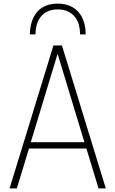

<svg xmlns="http://www.w3.org/2000/svg" viewBox="-20 -1040 637 1060"><path d="M564 0H524L457 -220H140L73 0H33L275 -789H322ZM446 -255 298 -743 150 -255ZM453 -850H422Q422 -877 415.5 -902Q409 -927 394 -946Q379 -965 355.5 -976.5Q332 -988 299 -988Q267 -988 244 -977.5Q221 -967 206 -948.5Q191 -930 183.5 -905Q176 -880 176 -850H145Q145 -883 153.5 -913.5Q162 -944 180 -968Q198 -992 227.5 -1006Q257 -1020 299 -1020Q338 -1020 367 -1007Q396 -994 415 -971.5Q434 -949 443.5 -917.5Q453 -886 453 -850Z"/></svg>

Font: Tanohe Sans ExtraLight
Style: Regular
Weight: 250
Designer: Village Type and Design LLC & Cristiano Sobral
Foundry: Cooper Hewitt Smithsonian Design Museum
Version: Version 1.00;September 29, 2021;FontCreator 13.0.0.2655 64-b